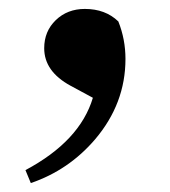

<svg xmlns="http://www.w3.org/2000/svg" viewBox="-20 -185 380 430"><path d="M138 7Q79 -25 79 -77Q79 -115 105 -140Q131 -165 170 -165Q216 -165 245 -137Q261 -97 261 -53Q261 47 193 127Q134 196 49 225L37 196Q159 131 188 34Z"/></svg>

Font: Source Han Serif CN Heavy
Style: Regular
Weight: 900
Designer: Ryoko NISHIZUKA  (kana & ideographs); Frank Grießhammer (Latin, Greek & Cyrillic); Wenlong ZHANG  (bopomofo); Sandoll Co
Foundry: Adobe Systems Incorporated
Version: Version 1.000;PS 1;hotconv 16.6.53;makeotf.lib2.5.65590